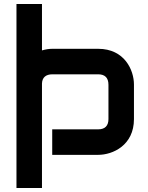

<svg xmlns="http://www.w3.org/2000/svg" viewBox="-20 -771 736 956"><path d="M647 -350C647 -422 600 -528 469 -528H240C224 -528 206 -525 189 -520V-751H62V165H189V-355C190 -385 208 -401 241 -401H469C502 -401 520 -384 520 -349V-178C520 -145 503 -127 469 -127H240V0H469C541 0 647 -47 647 -178Z"/></svg>

Font: Audiowide
Style: Regular
Weight: 400
Designer: Astigmatic (AOETI)
Foundry: Astigmatic (AOETI)
Version: Version 1.002